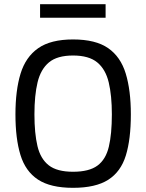

<svg xmlns="http://www.w3.org/2000/svg" viewBox="-20 -890 701 920"><path d="M330 10Q222 10 162 -29.5Q102 -69 78 -147.5Q54 -226 54 -342Q54 -457 78.5 -537Q103 -617 163 -659Q223 -701 330 -701Q438 -701 498 -659.5Q558 -618 582.5 -537.5Q607 -457 607 -342Q607 -223 583 -145Q559 -67 498.5 -28.5Q438 10 330 10ZM330 -67Q407 -67 447 -96.5Q487 -126 501.5 -187Q516 -248 516 -342Q516 -432 501 -495Q486 -558 446 -591Q406 -624 330 -624Q254 -624 214.5 -591Q175 -558 160 -495.5Q145 -433 145 -342Q145 -251 159.5 -190Q174 -129 213.5 -98Q253 -67 330 -67ZM172 -805V-870H486V-805Z"/></svg>

Font: Cairo Play Medium
Style: Regular
Weight: 500
Version: Version 3.119